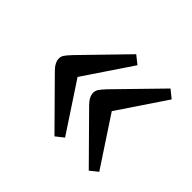

<svg xmlns="http://www.w3.org/2000/svg" viewBox="-106 -612 694 694"><g transform="rotate(45 241.5 -264.5)"><path d="M237.8 -55.2 71.8 -223.1Q49.8 -245.1 49.8 -266.1Q49.8 -275.9 55.9 -284.9Q62 -293.9 78.1 -311L236.8 -474.1L268.1 -449.2L145 -266.1L268.1 -79.1ZM413.1 -55.2 247.1 -223.1Q225.1 -245.1 225.1 -266.1Q225.1 -275.9 231.2 -285.2Q237.3 -294.4 252.9 -311L412.1 -474.1L442.9 -449.2L319.8 -266.1L442.9 -79.1Z"/></g></svg>

Font: Literata Book
Style: Regular
Weight: 400
Designer: Latin by Veronika Burian and Jose Scaglione. Greek by Irene Vlachou. Cyrillic by Vera Evstafieva
Foundry: TypeTogether
Version: Version 2.003;PS 002.003;hotconv 1.0.88;makeotf.lib2.5.64775